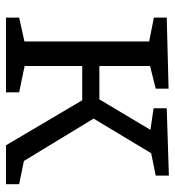

<svg xmlns="http://www.w3.org/2000/svg" viewBox="8 -580 572 627"><g transform="rotate(90 293.5 -266.0)"><path d="M37 0V-43L127 -63L115 -46V-483L128 -465L37 -483V-525L269 -531V-489L185 -468L195 -483V-287L180 -305H322L295 -290L409 -481L416 -470L333 -482V-525L553 -532V-489L464 -471L487 -486L357 -270L362 -294L511 -49L498 -60L581 -43V0H454L304 -254L320 -249H180L195 -255V-46L185 -63L281 -43V0Z"/></g></svg>

Font: Pack4
Style: Regular
Weight: 400
Version: Version 2.002